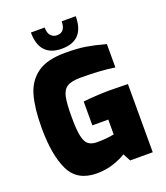

<svg xmlns="http://www.w3.org/2000/svg" viewBox="-166 -1050 1008 1167"><g transform="rotate(-20 337.5 -466.0)"><path d="M36 -370Q36 -496 59 -577.5Q82 -659 145 -704.5Q208 -750 325 -750Q405 -750 457.5 -741.5Q510 -733 583 -713V-562Q493 -576 362 -576Q303 -576 275.5 -558.5Q248 -541 239 -499Q230 -457 230 -370Q230 -288 239 -246Q248 -204 268 -188.5Q288 -173 324 -173Q387 -173 434 -183V-279H331V-433Q362 -437 413 -440Q464 -443 506 -443Q558 -443 620 -441V0H474L448 -49Q418 -29 367 -12Q316 5 259 5Q132 5 84 -94.5Q36 -194 36 -370ZM173 -937H262Q262 -900 278 -883.5Q294 -867 317 -867Q372 -867 372 -937H463Q463 -780 317 -780Q246 -780 209.5 -819.5Q173 -859 173 -937Z"/></g></svg>

Font: Exo Black
Style: Regular
Weight: 900
Designer: Natanael Gama
Foundry: Natanael Gama
Version: Version 1.500; ttfautohint (v1.6)